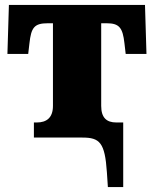

<svg xmlns="http://www.w3.org/2000/svg" viewBox="-20 -556 622 776"><path d="M416 200H478V-61H450C411 -61 389 -80 389 -128V-462H411C462 -462 476 -444 483 -381L488 -338H572L566 -536H16L10 -338H94L99 -381C106 -444 118 -462 173 -462H194V-128C194 -80 168 -61 129 -61H117V0H313C383 0 404 20 412 140Z"/></svg>

Font: UArctic Serif Black
Style: Regular
Weight: 900
Designer: Customization by Puisto advertising & original work Monotype Design Team
Foundry: Monotype Imaging Inc.
Version: Version 2.004